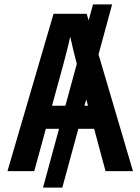

<svg xmlns="http://www.w3.org/2000/svg" viewBox="-20 -780 640 875"><path d="M14 0 224 -717H375L384 -687L404 -760H491L429 -532L586 0H461L409 -193H337L264 75H176L249 -193H189L136 0ZM269 -488 217 -298H278L330 -489Q323 -516 315 -548Q307 -580 300 -613Q293 -580 284.5 -547.5Q276 -515 269 -488ZM365 -298H381L373 -327Z"/></svg>

Font: Noto Sans Mono SemiBold
Style: Regular
Weight: 600
Designer: Monotype Design Team
Foundry: Monotype Imaging Inc.
Version: Version 2.014; ttfautohint (v1.8.4.7-5d5b)